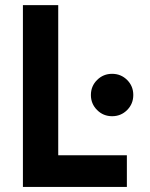

<svg xmlns="http://www.w3.org/2000/svg" viewBox="-20 -740 594 760"><path d="M70.7 0V-719.7H210.5V-125.3H482.2V0ZM423.8 -280Q388.8 -280 364.3 -304.5Q339.8 -329 339.8 -363.9Q339.8 -399.1 364.3 -423.4Q388.9 -447.8 423.7 -447.8Q458.9 -447.8 483.3 -423.4Q507.6 -399.1 507.6 -364Q507.6 -329 483.3 -304.5Q458.9 -280 423.8 -280Z"/></svg>

Font: Reddit Sans
Style: Regular
Weight: 400
Designer: Stephen Hutchings
Foundry: Reddit
Version: Version 1.014